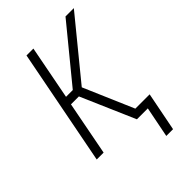

<svg xmlns="http://www.w3.org/2000/svg" viewBox="-247 -769 1044 1044"><g transform="rotate(-45 275.0 -246.5)"><path d="M444 177H392L427 0H343L208 -311H147L87 0H34L164 -670H217L157 -359H209L464 -670H528L254 -335L378 -47H488Z"/></g></svg>

Font: Lode Dark
Style: Italic
Weight: 400
Italic angle: -11°
Monospace: yes
Designer: Belleve Invis
Foundry: Belleve Invis
Version: Version 29.2.0; ttfautohint (v1.8.3)